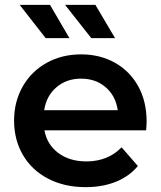

<svg xmlns="http://www.w3.org/2000/svg" viewBox="-20 -764 662 791"><path d="M582 -227H163Q174 -168 220.5 -133.5Q267 -99 336 -99Q424 -99 481 -157L548 -80Q512 -37 457 -15Q402 7 333 7Q245 7 178 -28Q111 -63 74.5 -125.5Q38 -188 38 -267Q38 -345 73.5 -407.5Q109 -470 172 -505Q235 -540 314 -540Q392 -540 453.5 -505.5Q515 -471 549.5 -408.5Q584 -346 584 -264Q584 -251 582 -227ZM162 -310H465Q457 -368 416 -404Q375 -440 314 -440Q254 -440 212.5 -404.5Q171 -369 162 -310ZM61 -744H186L266 -607H168ZM248 -744H373L454 -607H356Z"/></svg>

Font: mBank SemiBold
Style: Regular
Weight: 600
Designer: Julieta Ulanovsky
Foundry: Julieta Ulanovsky
Version: Version 7.200